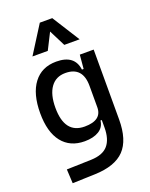

<svg xmlns="http://www.w3.org/2000/svg" viewBox="-184 -890 954 1218"><g transform="rotate(-20 293.0 -281.0)"><path d="M88.9 233.4 84 138.7 250 133.8Q328.6 131.3 364 90.3Q399.4 49.3 399.4 -30.3V-80.1H390.6Q385.7 -35.6 348.6 -12.9Q311.5 9.8 252.9 9.8Q154.8 9.8 100.8 -58.3Q46.9 -126.5 46.9 -253.9Q46.9 -384.3 101.1 -455.8Q155.3 -527.3 253.9 -527.3Q377.4 -527.3 390.6 -423.8H401.9L410.2 -517.6H503.9V-45.9Q503.9 92.3 440.9 158.2Q377.9 224.1 240.2 228.5ZM149.4 -253.9Q149.4 -78.1 284.2 -78.1Q400.4 -78.1 400.4 -166V-310.5Q400.4 -439.5 283.2 -439.5Q219.2 -439.5 184.3 -391.1Q149.4 -342.8 149.4 -253.9ZM124 -609.4 241.2 -794.9H325.2L442.4 -609.4H338.9L283.2 -719.7L227.5 -609.4Z"/></g></svg>

Font: Caskaydia Cove
Style: Regular
Weight: 400
Monospace: yes
Designer: Aaron Bell
Foundry: Saja Typeworks
Version: Version 4.300; ttfautohint (v1.8.3)